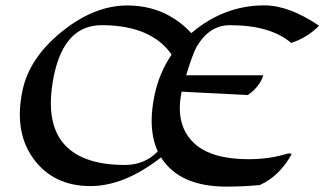

<svg xmlns="http://www.w3.org/2000/svg" viewBox="-20 -689 1215 719"><path d="M827.6 9.8Q651.9 9.8 583 -99.6L578.1 -95.7Q443.4 7.8 318.8 7.8Q180.2 7.8 105.5 -94.2Q54.2 -164.6 54.2 -260.3Q54.2 -303.2 64.5 -351.1Q90.3 -472.7 211.7 -570.6Q333 -668.5 456.5 -668.5Q584 -668.5 675.3 -585.9Q686.5 -575.7 696.3 -564.9Q818.4 -668.9 970.2 -668.9Q1062 -668.9 1174.8 -592.8Q1131.3 -547.9 1070.3 -528.3Q992.7 -594.7 840.8 -594.7Q763.7 -594.7 716.3 -513.7Q701.2 -486.8 677.2 -407.2H965.8Q953.1 -364.3 907.7 -333L660.2 -345.7Q653.3 -312.5 653.3 -283.7Q653.3 -201.2 709.5 -150.4Q773.9 -92.8 911.1 -92.8Q990.7 -92.8 1059.6 -114.7L1072.8 -112.8Q1027.3 -29.8 953.1 3.9Q892.6 9.8 827.6 9.8ZM447.3 -71.3Q522 -71.3 570.8 -122.1Q547.9 -171.9 547.9 -236.3Q547.9 -280.8 558.6 -332.5Q576.7 -417.5 622.6 -484.4Q608.9 -504.9 589.4 -522.5Q510.3 -594.7 360.8 -594.7Q222.2 -594.7 182.6 -409.2Q170.4 -351.1 170.4 -302.7Q170.4 -216.3 210 -161.6Q276.9 -71.3 447.3 -71.3Z"/></svg>

Font: Balgruf
Style: Italic
Weight: 500
Italic angle: -12°
Designer: Paul James Miller
Foundry: High-Logic / Made with FontCreator
Version: Version 1.201;March 28, 2021;FontCreator 13.0.0.2683 64-bit